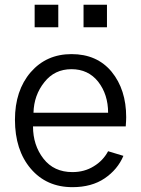

<svg xmlns="http://www.w3.org/2000/svg" viewBox="-20 -771 593 809"><path d="M126 -656.2Q126 -679.7 126 -751Q150.4 -751 225.6 -751Q225.6 -727.5 225.6 -656.2Q201.2 -656.2 126 -656.2ZM332 -656.2Q332 -679.7 332 -751Q356.4 -751 430.7 -751Q430.7 -727.5 430.7 -656.2Q406.2 -656.2 332 -656.2ZM43 -266.6Q43 -389.6 109.4 -466.8Q175.8 -543 281.2 -543Q388.7 -543 450.2 -468.8Q511.7 -393.6 511.7 -277.3Q511.7 -263.7 509.8 -238.3Q379.9 -238.3 119.1 -238.3Q119.1 -159.2 163.1 -102.5Q207 -45.9 285.2 -45.9Q335.9 -45.9 375 -70.3Q414.1 -93.8 435.5 -133.8Q457 -127 500 -114.3Q475.6 -56.6 420.9 -19.5Q366.2 17.6 285.2 17.6Q175.8 17.6 109.4 -60.5Q43 -138.7 43 -266.6ZM121.1 -295.9Q200.2 -295.9 435.5 -295.9Q435.5 -373 393.6 -426.8Q351.6 -479.5 281.2 -479.5Q210 -479.5 167 -424.8Q123 -370.1 121.1 -295.9Z"/></svg>

Font: Gothic A1
Style: Regular
Weight: 400
Designer: HanYang I&C Co.,Ltd.
Version: Version 2.50